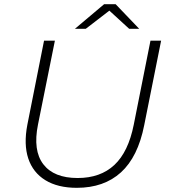

<svg xmlns="http://www.w3.org/2000/svg" viewBox="-20 -895 808 920"><path d="M348 5Q257 5 197.5 -31.5Q138 -68 115.5 -135.5Q93 -203 111 -297L191 -700H243L162 -298Q137 -174 187.5 -108Q238 -42 352 -42Q461 -42 528 -104.5Q595 -167 621 -298L701 -700H752L671 -295Q641 -143 559.5 -69Q478 5 348 5ZM339 -757 479 -875H534L647 -757H599L504 -844L391 -757Z"/></svg>

Font: Montserrat Thin Light
Style: Italic
Weight: 300
Italic angle: -11.3°
Version: Version 9.000